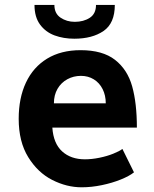

<svg xmlns="http://www.w3.org/2000/svg" viewBox="-20 -766 640 796"><path d="M57.5 -273.5Q57.5 -359.5 87.5 -423.5Q117.5 -487.5 175.2 -522.8Q233 -558 314 -558Q405.5 -558 457 -517.8Q508.5 -477.5 528 -407.8Q547.5 -338 547.5 -237H197Q201.5 -171 237.8 -138.2Q274 -105.5 332 -105.5Q360.5 -105.5 392.2 -112Q424 -118.5 449.5 -128.8Q475 -139 487.5 -148.5L535.5 -51.5Q516 -36 480.8 -21.8Q445.5 -7.5 402.5 1.5Q359.5 10.5 318.5 10.5Q256.5 10.5 196.5 -20Q136.5 -50.5 97 -114.5Q57.5 -178.5 57.5 -273.5ZM315.5 -451.5Q285 -451.5 259.2 -437.5Q233.5 -423.5 218.5 -397.8Q203.5 -372 203.5 -337.5H418.5Q418.5 -370.5 405.5 -396.5Q392.5 -422.5 369 -437Q345.5 -451.5 315.5 -451.5ZM123 -745.5H205.5Q205.5 -710 231 -692.8Q256.5 -675.5 290 -675.5Q326.5 -675.5 352.2 -692.2Q378 -709 378 -745.5H456Q456 -669.5 409.2 -637.5Q362.5 -605.5 288 -605.5Q243.5 -605.5 206.2 -619.2Q169 -633 146 -664.2Q123 -695.5 123 -745.5Z"/></svg>

Font: JuliaMono ExtraBold
Style: Regular
Weight: 800
Monospace: yes
Designer: cormullion
Foundry: corm
Version: Version 0.055; ttfautohint (v1.8.4)